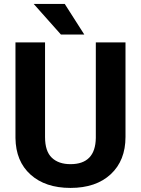

<svg xmlns="http://www.w3.org/2000/svg" viewBox="-20 -921 698 951"><path d="M601.6 -710.9V-242.7Q601.6 -126 528.6 -58.1Q455.6 9.8 329.1 9.8Q204.6 9.8 131.3 -56.2Q58.1 -122.1 56.6 -237.3V-710.9H203.1V-241.7Q203.1 -171.9 236.6 -139.9Q270 -107.9 329.1 -107.9Q452.6 -107.9 454.6 -237.8V-710.9ZM397.5 -750H281.7L147 -901.4H300.8Z"/></svg>

Font: RobotoInd
Style: Bold
Weight: 700
Designer: Google
Version: Version 2.001150; 2014